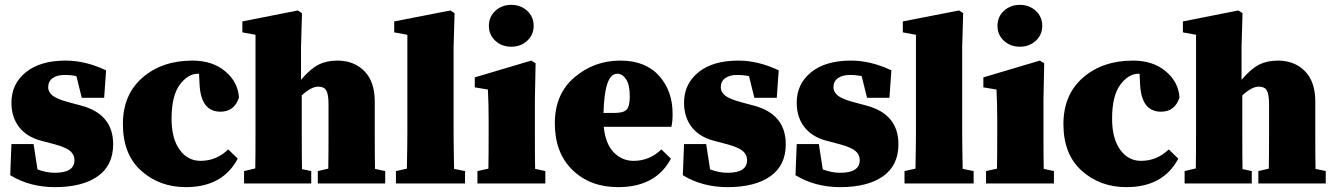

<svg xmlns="http://www.w3.org/2000/svg" viewBox="-20 -754 5485 789"><path d="M258 -335 314 -320Q445 -285 445 -161Q445 -74 381.5 -29.5Q318 15 206 15Q102 15 22 -34L27 -162H118L134 -58Q170 -44 206 -44Q286 -44 286 -96Q286 -118 269 -133Q252 -148 205 -161L148 -176Q89 -192 58 -232.5Q27 -273 27 -332Q27 -409 86 -457Q145 -505 250 -505Q331 -505 416 -465L408 -352H316L294 -441Q272 -446 245 -446Q215 -446 196.5 -433Q178 -420 178 -395Q178 -377 194.5 -362.5Q211 -348 258 -335Z M798 -451H794Q752 -451 718.5 -405.5Q685 -360 685 -266Q685 -185 718 -139Q751 -93 804 -93Q869 -93 918 -140L957 -102Q895 15 744 15Q635 15 560 -52.5Q485 -120 485 -244Q485 -365 565.5 -435Q646 -505 771 -505Q853 -505 905.5 -461Q958 -417 962 -353Q943 -295 886 -295Q805 -295 800 -409Z M1521 -60 1563 -51V0H1286V-51L1329 -61Q1330 -109 1330 -210V-325Q1330 -366 1321 -382Q1312 -398 1288 -398Q1259 -398 1220 -362V-210Q1220 -108 1221 -59L1259 -51V0H983V-51L1029 -62Q1030 -110 1030 -210V-611L976 -621V-666L1204 -711L1221 -700L1217 -561V-426Q1255 -471 1288.5 -488Q1322 -505 1366 -505Q1435 -505 1477.5 -461.5Q1520 -418 1520 -338V-210Q1520 -108 1521 -60Z M1846 -60 1891 -51V0H1607V-51L1652 -61Q1654 -161 1654 -210V-611L1600 -621V-666L1831 -711L1848 -700L1844 -561V-210Q1844 -160 1846 -60Z M2146.5 -586.5Q2120 -562 2081 -562Q2042 -562 2015.5 -586.5Q1989 -611 1989 -648Q1989 -685 2015.5 -709.5Q2042 -734 2081 -734Q2120 -734 2146.5 -709.5Q2173 -685 2173 -648Q2173 -611 2146.5 -586.5ZM2179 -60 2221 -51V0H1942V-51L1987 -61Q1988 -110 1988 -210V-260Q1988 -326 1985 -386L1931 -395V-436L2163 -505L2181 -494L2178 -345V-210Q2178 -108 2179 -60Z M2460 -290H2507Q2543 -290 2555.5 -304Q2568 -318 2568 -357Q2568 -405 2553 -428Q2538 -451 2516 -451Q2464 -451 2460 -290ZM2698 -140 2737 -102Q2675 15 2520 15Q2405 15 2332.5 -55.5Q2260 -126 2260 -247Q2260 -368 2341 -436.5Q2422 -505 2529 -505Q2632 -505 2688 -443Q2744 -381 2744 -286Q2744 -255 2739 -233H2461Q2468 -163 2502 -128Q2536 -93 2584 -93Q2649 -93 2698 -140Z M3022 -335 3078 -320Q3209 -285 3209 -161Q3209 -74 3145.5 -29.5Q3082 15 2970 15Q2866 15 2786 -34L2791 -162H2882L2898 -58Q2934 -44 2970 -44Q3050 -44 3050 -96Q3050 -118 3033 -133Q3016 -148 2969 -161L2912 -176Q2853 -192 2822 -232.5Q2791 -273 2791 -332Q2791 -409 2850 -457Q2909 -505 3014 -505Q3095 -505 3180 -465L3172 -352H3080L3058 -441Q3036 -446 3009 -446Q2979 -446 2960.5 -433Q2942 -420 2942 -395Q2942 -377 2958.5 -362.5Q2975 -348 3022 -335Z M3485 -335 3541 -320Q3672 -285 3672 -161Q3672 -74 3608.5 -29.5Q3545 15 3433 15Q3329 15 3249 -34L3254 -162H3345L3361 -58Q3397 -44 3433 -44Q3513 -44 3513 -96Q3513 -118 3496 -133Q3479 -148 3432 -161L3375 -176Q3316 -192 3285 -232.5Q3254 -273 3254 -332Q3254 -409 3313 -457Q3372 -505 3477 -505Q3558 -505 3643 -465L3635 -352H3543L3521 -441Q3499 -446 3472 -446Q3442 -446 3423.5 -433Q3405 -420 3405 -395Q3405 -377 3421.5 -362.5Q3438 -348 3485 -335Z M3936 -60 3981 -51V0H3697V-51L3742 -61Q3744 -161 3744 -210V-611L3690 -621V-666L3921 -711L3938 -700L3934 -561V-210Q3934 -160 3936 -60Z M4236.5 -586.5Q4210 -562 4171 -562Q4132 -562 4105.5 -586.5Q4079 -611 4079 -648Q4079 -685 4105.5 -709.5Q4132 -734 4171 -734Q4210 -734 4236.5 -709.5Q4263 -685 4263 -648Q4263 -611 4236.5 -586.5ZM4269 -60 4311 -51V0H4032V-51L4077 -61Q4078 -110 4078 -210V-260Q4078 -326 4075 -386L4021 -395V-436L4253 -505L4271 -494L4268 -345V-210Q4268 -108 4269 -60Z M4663 -451H4659Q4617 -451 4583.5 -405.5Q4550 -360 4550 -266Q4550 -185 4583 -139Q4616 -93 4669 -93Q4734 -93 4783 -140L4822 -102Q4760 15 4609 15Q4500 15 4425 -52.5Q4350 -120 4350 -244Q4350 -365 4430.5 -435Q4511 -505 4636 -505Q4718 -505 4770.5 -461Q4823 -417 4827 -353Q4808 -295 4751 -295Q4670 -295 4665 -409Z M5386 -60 5428 -51V0H5151V-51L5194 -61Q5195 -109 5195 -210V-325Q5195 -366 5186 -382Q5177 -398 5153 -398Q5124 -398 5085 -362V-210Q5085 -108 5086 -59L5124 -51V0H4848V-51L4894 -62Q4895 -110 4895 -210V-611L4841 -621V-666L5069 -711L5086 -700L5082 -561V-426Q5120 -471 5153.5 -488Q5187 -505 5231 -505Q5300 -505 5342.5 -461.5Q5385 -418 5385 -338V-210Q5385 -108 5386 -60Z"/></svg>

Font: TypoPRO Source Serif Pro
Style: Regular
Weight: 900
Designer: Frank Grießhammer
Foundry: Adobe Systems Incorporated
Version: Version 1.017;PS 1.0;hotconv 1.0.79;makeotf.lib2.5.61930